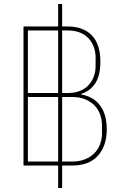

<svg xmlns="http://www.w3.org/2000/svg" viewBox="-20 -831 640 964"><path d="M292 113H272V0H98V-698H272V-811H292V-698H320Q398 -698 441 -653.5Q484 -609 484 -521Q484 -452 458.5 -413Q433 -374 387 -359V-357Q452 -345 484 -299.5Q516 -254 516 -182Q516 -99 472 -49.5Q428 0 342 0H292ZM272 -364V-678H120V-364ZM292 -364H320Q356 -364 382.5 -375Q409 -386 426 -405Q443 -424 451.5 -448.5Q460 -473 460 -500V-542Q460 -569 451.5 -593.5Q443 -618 426 -637Q409 -656 382.5 -667Q356 -678 320 -678H292ZM272 -20V-344H120V-20ZM292 -20H342Q381 -20 409 -32Q437 -44 455.5 -63.5Q474 -83 483 -108.5Q492 -134 492 -161V-203Q492 -230 483 -255.5Q474 -281 455.5 -300.5Q437 -320 409 -332Q381 -344 342 -344H292Z"/></svg>

Font: IBM Plex Mono Thin
Style: Regular
Weight: 100
Monospace: yes
Designer: Mike Abbink, Paul van der Laan, Pieter van Rosmalen
Foundry: Bold Monday
Version: Version 2.3